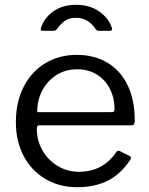

<svg xmlns="http://www.w3.org/2000/svg" viewBox="-20 -768 621 798"><path d="M133 -232Q133 -184 156.5 -143Q180 -102 220 -78Q260 -54 308 -54Q408 -54 464 -137Q468 -141 471 -141.5Q474 -142 478 -140L520 -119Q528 -114 522 -105Q483 -45 429 -17.5Q375 10 300 10Q227 10 169 -24Q111 -58 78.5 -119.5Q46 -181 46 -260Q46 -345 79 -408.5Q112 -472 169.5 -506Q227 -540 299 -540Q371 -540 425.5 -508Q480 -476 510 -414.5Q540 -353 540 -269V-265Q540 -256 537 -251.5Q534 -247 525 -247H142Q133 -247 133 -232ZM439 -302Q450 -302 453 -304.5Q456 -307 456 -316Q456 -360 437.5 -397.5Q419 -435 383.5 -457.5Q348 -480 301 -480Q250 -480 212 -454.5Q174 -429 154 -388.5Q134 -348 135 -302ZM389 -640Q382 -640 377 -648Q365 -667 344.5 -680.5Q324 -694 296 -694Q266 -694 249 -681Q232 -668 218 -649Q214 -644 211 -642Q208 -640 202 -640H156Q147 -640 150 -650Q162 -692 200.5 -720Q239 -748 296 -748Q354 -748 393.5 -719.5Q433 -691 445 -652Q446 -650 446 -647Q446 -640 436 -640Z"/></svg>

Font: Libre Franklin
Style: Regular
Weight: 400
Designer: Pablo Impallari, Rodrigo Fuenzalida
Foundry: Impallari Type
Version: Version 1.001; ttfautohint (v1.4.1)